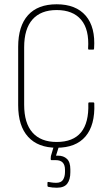

<svg xmlns="http://www.w3.org/2000/svg" viewBox="-20 -683 524 898"><path d="M245 8Q158 8 111.5 -43Q65 -94 65 -191V-464Q65 -561 111 -612Q157 -663 245 -663Q335 -663 381 -609.5Q427 -556 420 -456Q420 -451 416 -451H396Q392 -451 392 -456Q398 -545 359.5 -590.5Q321 -636 245 -636Q171 -636 132 -592Q93 -548 93 -462V-193Q93 -107 132 -63Q171 -19 245 -19Q399 -19 393 -199Q393 -204 397 -204H416Q421 -204 421 -199Q425 -98 380 -45Q335 8 245 8ZM246 195Q225 195 206 191Q202 190 202 186V172Q202 167 206 168Q213 169 222 170.5Q231 172 243 172Q266 172 275 157.5Q284 143 284 121V111Q284 66 241 66H221Q217 66 217 61Q217 58 217.5 54Q218 50 218 47L234 -7Q236 -11 239 -11H255Q260 -11 258 -6L242 45H251Q277 45 293 60Q309 75 309 109V123Q309 157 294.5 176Q280 195 246 195Z"/></svg>

Font: Sofia Sans Cond ExtraLight
Style: Regular
Weight: 200
Width: 3
Designer: Botio Nikoltchev, Ani Petrova
Foundry: lettersoup
Version: Version 4.100; ttfautohint (v1.8.3)